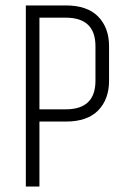

<svg xmlns="http://www.w3.org/2000/svg" viewBox="-20 -686 471 706"><path d="M331 -516Q331 -621 222 -621H125V-284H222Q331 -284 331 -389ZM75 -666H222Q301 -666 341 -625Q381 -584 381 -516V-389Q381 -321 341 -280Q301 -239 222 -239H125V0H75Z"/></svg>

Font: Khand Light
Style: Regular
Weight: 300
Designer: Devanagari: Sanchit Sawaria, Jyotish Sonowal; Latin: Satya Rajpurohit
Foundry: Indian Type Foundry
Version: Version 1.101;PS 1.0;hotconv 1.0.78;makeotf.lib2.5.61930; tt